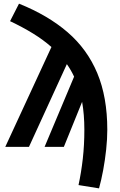

<svg xmlns="http://www.w3.org/2000/svg" viewBox="-20 -801 655 1047"><path d="M8.7 0 260.5 -544.6Q216.4 -583.6 160.3 -618.2Q104.1 -652.8 34.9 -685.6L83.6 -781Q241 -717.9 348.2 -625.6Q455.4 -533.3 510.3 -402.6Q565.1 -271.8 565.1 -93.3Q565.1 -43.1 559 14.4Q552.8 71.8 542.6 126.9Q532.3 182.1 520 226.2L408.2 208.2Q423.1 139 431.5 64.6Q440 -9.7 440 -93.3Q440 -176.9 427.7 -245.6L328.2 0H223.1L384.1 -383.1Q367.2 -419 344.6 -451.3L137.9 0Z"/></svg>

Font: FiraCode Nerd Font
Style: Bold
Weight: 700
Designer: Carrois Corporate, Edenspiekermann AG, Nikita Prokopov
Foundry: Carrois Corporate, Edenspiekermann AG, Nikita Prokopov
Version: Version 6.002;Nerd Fonts 2.1.0